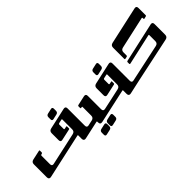

<svg xmlns="http://www.w3.org/2000/svg" viewBox="28 -1662 2687 2687"><g transform="rotate(-45 1372.0 -318.0)"><path d="M796.9 -111.3C803.2 -112.8 806.6 -110.4 806.6 -104V-38.6C806.6 -11.7 817.4 2 839.4 2C843.8 2 849.1 1 854.5 0L1075.7 -48.8V-116.2L1010.7 -102.1C1005.4 -101.1 1001 -100.1 996.6 -100.1C977.5 -100.1 967.8 -112.3 967.8 -136.7V-477.1C967.8 -501 958 -513.2 938.5 -513.2C934.6 -513.2 929.7 -512.7 924.8 -511.7L607.9 -441.4C579.1 -435.1 564.9 -417.5 564.9 -388.2V-252.4C564.9 -228.5 574.2 -216.3 593.8 -216.3C598.1 -216.3 602.5 -217.3 607.9 -218.3L774.9 -254.9C781.2 -256.3 784.2 -260.3 784.2 -267.1V-303.7C784.2 -310.1 781.2 -312.5 774.9 -311L740.2 -303.7C731 -301.3 726.1 -305.2 726.1 -314.9V-397C726.1 -406.7 731 -412.6 740.2 -414.6L796.9 -427.2C803.2 -428.7 806.6 -425.8 806.6 -419.4V-225.1C806.6 -195.8 792.5 -177.7 763.7 -171.4L284.7 -65.9C279.3 -64.9 274.9 -64 270.5 -64C251.5 -64 241.7 -76.2 241.7 -100.6V-264.6C241.7 -274.4 246.1 -279.8 255.9 -282.2L266.6 -284.7C272.9 -286.1 276.4 -290 276.4 -296.4V-333.5C276.4 -339.8 272.9 -342.8 266.6 -341.3L123.5 -310.1C94.7 -303.7 80.6 -286.1 80.6 -256.8V-2.4C80.6 24.4 91.3 38.1 113.3 38.1C117.7 38.1 123 37.1 128.4 36.1ZM690.9 -578.1C690.9 -601.1 701.7 -614.7 724.1 -619.6L796.4 -635.7C800.3 -636.7 804.2 -637.2 807.1 -637.2C822.3 -637.2 829.6 -627.9 829.6 -608.9V-568.8C829.6 -545.9 818.8 -532.2 796.4 -527.3L724.1 -511.2C720.2 -510.3 716.3 -509.8 713.4 -509.8C698.2 -509.8 690.9 -519 690.9 -538.1Z M1130.9 -38.6C1130.9 -5.9 1147 6.8 1178.7 0L1399.9 -48.8V-116.2L1335 -102.1C1306.2 -95.7 1292 -106.9 1292 -136.7V-400.4C1292 -429.7 1277.8 -441.4 1249 -435.1L1110.4 -404.3C1100.6 -402.3 1096.2 -396.5 1096.2 -386.7V-359.9C1096.2 -350.1 1100.6 -345.7 1110.4 -348.1L1121.1 -350.6C1127.4 -352.1 1130.9 -349.1 1130.9 -342.8V-172.4C1130.9 -143.1 1116.7 -125 1087.9 -118.7L1022.5 -104.5V-37.1L1121.1 -58.6C1127.4 -60.1 1130.9 -57.6 1130.9 -51.3ZM1218.8 68.4C1218.8 45.4 1229.5 31.7 1252 26.9L1324.2 10.7C1346.7 5.9 1357.4 14.6 1357.4 37.6V77.6C1357.4 100.6 1346.7 114.3 1324.2 119.1L1252 135.3C1229.5 140.1 1218.8 131.3 1218.8 108.4ZM1066.4 102.1C1066.4 79.1 1077.1 65.4 1099.6 60.5L1171.9 44.4C1194.3 39.6 1205.1 48.3 1205.1 71.3V111.3C1205.1 134.3 1194.3 147.9 1171.9 152.8L1099.6 168.9C1077.1 173.8 1066.4 165 1066.4 142.1Z M1664.1 -254.9C1670.4 -256.3 1673.3 -260.3 1673.3 -267.1V-303.7C1673.3 -310.1 1670.4 -312.5 1664.1 -311L1629.4 -303.7C1620.1 -301.3 1615.2 -305.2 1615.2 -314.9V-397C1615.2 -406.7 1620.1 -412.6 1629.4 -414.6L1686 -427.2C1692.4 -428.7 1695.8 -425.8 1695.8 -419.4V-225.1C1695.8 -195.8 1681.6 -177.7 1652.8 -171.4L1347.2 -104.5V-37.1L1686 -111.3C1692.4 -112.8 1695.8 -110.4 1695.8 -104V-38.6C1695.8 -11.7 1706.5 2 1728.5 2C1732.9 2 1738.3 1 1743.7 0L1964.8 -48.8V-116.2L1899.9 -102.1C1894.5 -101.1 1890.1 -100.1 1885.7 -100.1C1866.7 -100.1 1856.9 -112.3 1856.9 -136.7V-477.1C1856.9 -501 1847.2 -513.2 1827.6 -513.2C1823.7 -513.2 1818.8 -512.7 1814 -511.7L1497.1 -441.4C1468.3 -435.1 1454.1 -417.5 1454.1 -388.2V-252.4C1454.1 -228.5 1463.4 -216.3 1482.9 -216.3C1487.3 -216.3 1491.7 -217.3 1497.1 -218.3ZM1580.1 -578.1C1580.1 -601.1 1590.8 -614.7 1613.3 -619.6L1685.5 -635.7C1689.5 -636.7 1693.4 -637.2 1696.3 -637.2C1711.4 -637.2 1718.8 -627.9 1718.8 -608.9V-568.8C1718.8 -545.9 1708 -532.2 1685.5 -527.3L1613.3 -511.2C1609.4 -510.3 1605.5 -509.8 1602.5 -509.8C1587.4 -509.8 1580.1 -519 1580.1 -538.1Z M2620.1 -188C2648.9 -194.3 2663.1 -211.9 2663.1 -241.2V-451.7C2663.1 -475.6 2653.3 -487.8 2633.8 -487.8C2629.9 -487.8 2625 -487.3 2620.1 -486.3L2033.2 -355.5C2023.4 -353.5 2019 -347.7 2019 -337.9V-311C2019 -301.3 2023.4 -297.4 2033.2 -299.3L2492.2 -401.9C2498.5 -403.3 2502 -400.4 2502 -394V-275.4C2502 -246.1 2487.8 -228 2459 -221.7L1923.8 -107.4V-40ZM2620.1 -804.2C2625 -805.2 2629.9 -805.7 2633.8 -805.7C2653.3 -805.7 2663.1 -793.5 2663.1 -769.5V-625.5C2663.1 -619.1 2659.7 -615.2 2653.3 -613.8L2616.2 -605C2609.9 -603.5 2606.4 -606.4 2606.4 -612.8V-625.5C2606.4 -635.3 2602.1 -639.2 2592.3 -637.2L2118.7 -531.7C2089.8 -525.4 2075.7 -507.8 2075.7 -478.5V-420.4C2075.7 -410.6 2071.3 -404.3 2061.5 -402.3L2033.2 -396.5C2023.4 -394.5 2019 -397.9 2019 -407.7V-627.4C2019 -656.7 2033.2 -674.3 2062 -680.7Z"/></g></svg>

Font: QTS-Omar 
Style: Regular
Weight: 400
Designer: Mohammed Abd El khaliq
Foundry: QafType Studio
Version: Version 1.001